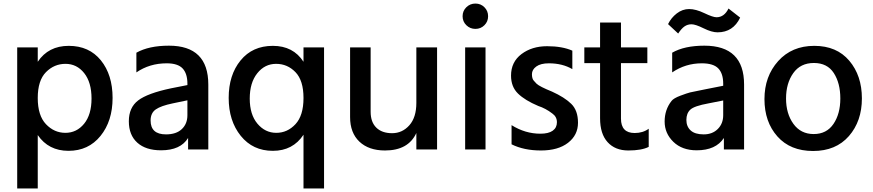

<svg xmlns="http://www.w3.org/2000/svg" viewBox="-20 -825 4979 1095"><path d="M78.1 250V-554.7H195.3V-472.7Q255.9 -563.5 372.1 -563.5Q488.3 -563.5 555.2 -481Q622.1 -398.4 622.1 -266.6Q622.1 -134.8 553.2 -49.8Q484.4 35.2 370.6 35.2Q256.8 35.2 195.3 -54.7V250ZM242.2 -413.6Q195.3 -366.2 195.3 -266.1Q195.3 -166 242.2 -116.7Q289.1 -67.4 353 -67.4Q417 -67.4 459.5 -119.1Q502 -170.9 502 -263.2Q502 -355.5 460 -408.2Q418 -460.9 353.5 -460.9Q289.1 -460.9 242.2 -413.6Z M955.1 -321.3 1048.8 -339.8V-347.7Q1048.8 -405.3 1021.5 -434.6Q994.1 -463.9 930.7 -463.9Q833 -463.9 757.8 -412.1V-524.4Q829.1 -564.5 943.4 -564.5Q1168 -564.5 1168 -342.8V27.3H1052.7V-38.1Q1009.8 32.2 898.4 32.2Q811.5 32.2 763.2 -11.2Q714.8 -54.7 714.8 -133.3Q714.8 -211.9 768.1 -252.4Q821.3 -293 955.1 -321.3ZM838.9 -137.7Q838.9 -58.6 926.8 -58.6Q985.4 -58.6 1017.1 -88.9Q1048.8 -119.1 1048.8 -168V-252.9L964.8 -235.4Q898.4 -221.7 868.7 -201.2Q838.9 -180.7 838.9 -137.7Z M1710.9 -472.7V-554.7H1828.1V250H1710.9V-56.6Q1650.4 35.2 1536.1 35.2Q1421.9 35.2 1353 -50.3Q1284.2 -135.7 1284.2 -266.6Q1284.2 -397.5 1352.1 -480.5Q1419.9 -563.5 1536.1 -563.5Q1652.3 -563.5 1710.9 -472.7ZM1447.3 -407.2Q1404.3 -353.5 1404.3 -262.7Q1404.3 -171.9 1448.2 -119.6Q1492.2 -67.4 1555.7 -67.4Q1619.1 -67.4 1665 -116.7Q1710.9 -166 1710.9 -266.1Q1710.9 -366.2 1665 -413.6Q1619.1 -460.9 1554.7 -460.9Q1490.2 -460.9 1447.3 -407.2Z M1976.6 -157.2V-554.7H2093.8V-187.5Q2093.8 -128.9 2126 -97.2Q2158.2 -65.4 2216.3 -65.4Q2274.4 -65.4 2314.5 -110.4Q2354.5 -155.3 2354.5 -238.3V-554.7H2472.7V27.3H2354.5V-66.4Q2308.6 33.2 2175.8 33.2Q2083 33.2 2029.8 -17.1Q1976.6 -67.4 1976.6 -157.2Z M2639.6 -681.2Q2618.2 -702.1 2618.2 -732.4Q2618.2 -762.7 2639.6 -783.7Q2661.1 -804.7 2691.4 -804.7Q2721.7 -804.7 2742.7 -783.7Q2763.7 -762.7 2763.7 -732.4Q2763.7 -702.1 2742.7 -681.2Q2721.7 -660.2 2691.4 -660.2Q2661.1 -660.2 2639.6 -681.2ZM2632.8 27.3V-554.7H2749V27.3Z M2894.5 -393.6Q2894.5 -471.7 2954.1 -516.6Q3013.7 -561.5 3100.1 -561.5Q3186.5 -561.5 3244.1 -536.1V-430.7Q3187.5 -463.9 3110.4 -463.9Q3063.5 -463.9 3038.6 -445.8Q3013.7 -427.7 3013.7 -401.9Q3013.7 -376 3024.4 -364.7Q3035.2 -353.5 3040 -347.7Q3057.6 -331.1 3127.9 -302.7Q3199.2 -270.5 3237.8 -232.9Q3276.4 -195.3 3276.4 -125Q3276.4 -54.7 3219.7 -10.7Q3163.1 33.2 3065.4 33.2Q2967.8 33.2 2897.5 -2V-111.3Q2975.6 -62.5 3061.5 -62.5Q3108.4 -62.5 3132.3 -79.6Q3156.2 -96.7 3156.2 -127.9Q3156.2 -159.2 3129.9 -177.7Q3091.8 -207 3049.8 -220.7Q2973.6 -252.9 2934.1 -291.5Q2894.5 -330.1 2894.5 -393.6Z M3312.5 -464.8V-554.7H3402.3V-696.3H3521.5V-554.7H3671.9V-464.8H3521.5V-148.4Q3521.5 -66.4 3599.6 -66.4Q3646.5 -66.4 3679.7 -90.8V12.7Q3638.7 33.2 3563.5 33.2Q3488.3 33.2 3445.3 -14.2Q3402.3 -61.5 3402.3 -150.4V-464.8Z M3809.6 -249Q3821.3 -264.6 3860.4 -279.3Q3899.4 -293.9 3915.5 -297.9Q3931.6 -301.8 3967.3 -308.6Q4002.9 -315.4 4010.7 -317.4L4104.5 -335.9V-347.7Q4104.5 -405.3 4076.7 -434.6Q4048.8 -463.9 3982.4 -463.9Q3889.6 -463.9 3813.5 -412.1V-524.4Q3882.8 -564.5 3997.1 -564.5Q4223.6 -564.5 4223.6 -342.8V27.3H4108.4V-38.1Q4062.5 32.2 3953.1 32.2Q3870.1 32.2 3820.3 -16.1Q3770.5 -64.5 3770.5 -131.8Q3770.5 -199.2 3809.6 -249ZM3790 -687.5Q3807.6 -723.6 3839.8 -748.5Q3872.1 -773.4 3910.2 -773.4Q3948.2 -773.4 3997.1 -750Q4045.9 -726.6 4066.4 -726.6Q4110.4 -726.6 4134.8 -776.4L4201.2 -724.6Q4161.1 -640.6 4072.3 -640.6Q4039.1 -640.6 3992.7 -663.6Q3946.3 -686.5 3923.8 -686.5Q3901.4 -686.5 3883.8 -674.3Q3866.2 -662.1 3847.7 -633.8ZM4104.5 -168V-252L4020.5 -235.4Q3939.5 -220.7 3917 -199.7Q3894.5 -178.7 3894.5 -141.1Q3894.5 -103.5 3918.9 -81.1Q3943.4 -58.6 3993.2 -58.6Q4043 -58.6 4073.7 -89.4Q4104.5 -120.1 4104.5 -168Z M4413.6 -46.9Q4339.8 -129.9 4339.8 -259.8Q4339.8 -389.6 4418 -476.6Q4496.1 -563.5 4624 -563.5Q4752 -563.5 4823.7 -478.5Q4895.5 -393.6 4895.5 -263.7Q4895.5 -133.8 4821.3 -48.8Q4747.1 36.1 4617.2 36.1Q4487.3 36.1 4413.6 -46.9ZM4503.9 -407.7Q4462.9 -349.6 4462.9 -263.2Q4462.9 -176.8 4504.9 -118.7Q4546.9 -60.5 4620.6 -60.5Q4694.3 -60.5 4733.4 -118.2Q4772.5 -175.8 4772.5 -263.2Q4772.5 -350.6 4735.4 -408.2Q4698.2 -465.8 4621.6 -465.8Q4544.9 -465.8 4503.9 -407.7Z"/></svg>

Font: GenEi M Gothic v2 Medium
Style: Regular
Weight: 500
Version: Version 2.0